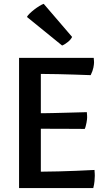

<svg xmlns="http://www.w3.org/2000/svg" viewBox="-20 -958 538 978"><path d="M77.1 -663.1H457.5Q457.5 -659.7 458 -655.8Q458.5 -652.3 458.7 -648.2Q459 -644 459 -639.2Q459 -630.9 455.8 -614Q452.6 -597.2 441.9 -575.2Q401.4 -576.7 357.9 -578.1Q320.8 -579.1 275.9 -580.3Q231 -581.5 188 -581.5V-381.3Q202.1 -381.3 220 -381.6Q237.8 -381.8 257.1 -382.3Q276.4 -382.8 295.9 -383.3Q315.4 -383.8 334 -384.3Q377 -385.7 422.4 -386.7Q422.4 -382.8 422.9 -378.4Q423.3 -374.5 423.6 -369.4Q423.8 -364.3 423.8 -358.9Q423.8 -356.4 423.1 -349.4Q422.4 -342.3 420.7 -333.5Q418.9 -324.7 416.7 -315.9Q414.6 -307.1 411.6 -301.3Q366.2 -301.3 324.2 -301.8Q306.2 -301.8 287.1 -301.8Q268.1 -301.8 250.2 -302Q232.4 -302.2 216.3 -302.2Q200.2 -302.2 188 -302.2V-83.5Q231 -83.5 278.6 -85Q326.2 -86.4 367.2 -87.9Q415 -89.8 461.4 -92.3Q461.4 -87.9 461.9 -83Q462.4 -79.1 462.6 -73.5Q462.9 -67.9 462.9 -62.5Q462.9 -52.2 461.4 -35.6Q460 -19 455.1 0H77.1ZM117.2 -871.6Q120.6 -878.9 131.1 -889.2Q141.6 -899.4 154.5 -909.4Q167.5 -919.4 180.7 -927.5Q193.8 -935.5 202.6 -938.5L347.2 -770Q344.7 -764.2 339.4 -757.6Q334 -751 326.9 -745.1Q319.8 -739.3 311.8 -734.1Q303.7 -729 296.4 -726.1Z"/></svg>

Font: Basic
Style: Regular
Weight: 400
Designer: Magnus Gaarde
Foundry: Magnus Gaarde
Version: Version 1.003; ttfautohint (v1.1) -l 6 -r 16 -G 0 -x 16 -D l